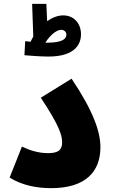

<svg xmlns="http://www.w3.org/2000/svg" viewBox="-20 -973 597 998"><path d="M231 -679C374 -679 401 -747 401 -795C401 -850 365 -893 309 -893C281 -893 252 -882 225 -863L221 -953H147L153 -783C148 -774 143 -765 139 -756C128 -757 119 -758 111 -759L107 -686C128 -684 192 -679 231 -679ZM298 -818C315 -818 325 -806 325 -793C325 -773 309 -751 223 -751C221 -751 218 -751 216 -751C234 -782 270 -818 298 -818ZM30 -50C94 -10 170 5 246 5C423 5 502 -79 502 -208C502 -288 465 -396 352 -564L192 -465C284 -327 303 -272 303 -234C303 -192 282 -177 229 -177C180 -177 133 -192 94 -211Z"/></svg>

Font: Noto Sans Arabic UI Bk
Style: Regular
Weight: 900
Designer: Monotype Design Team, Nadine Chahine and Nizar Qandah
Foundry: Monotype Imaging Inc.
Version: Version 2.010